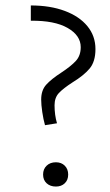

<svg xmlns="http://www.w3.org/2000/svg" viewBox="-20 -680 405 704"><path d="M131 -315Q131 -349 149.5 -369.5Q168 -390 205 -414Q240 -437 258 -456.5Q276 -476 276 -507Q276 -550 228 -577.5Q180 -605 93 -604V-660Q164 -660 217.5 -640Q271 -620 300.5 -584Q330 -548 330 -500Q330 -454 308.5 -428.5Q287 -403 246 -378Q212 -356 196 -339Q180 -322 180 -294Q180 -258 189 -228L145 -221Q139 -242 135 -269Q131 -296 131 -315ZM138 -40Q138 -60 151 -72.5Q164 -85 185 -85Q205 -85 217.5 -72.5Q230 -60 230 -40Q230 -20 217.5 -8Q205 4 185 4Q164 4 151 -8Q138 -20 138 -40Z"/></svg>

Font: Ysabeau Infant Semilight
Style: Regular
Weight: 300
Designer: Christian Thalmann (Catharsis Fonts)
Version: Version 0.003